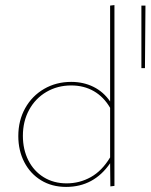

<svg xmlns="http://www.w3.org/2000/svg" viewBox="-20 -732 592 755"><path d="M413 -710 430 -712V-1L414 1L413 -90Q349 3 240 3Q184 3 141.5 -23Q99 -49 75.5 -94.5Q52 -140 52 -197Q52 -258 79 -306.5Q106 -355 153.5 -382.5Q201 -410 260 -410Q308 -410 347.5 -390.5Q387 -371 413 -333ZM552 -710 550 -464H536V-710ZM413 -113V-308Q388 -351 349 -373.5Q310 -396 260 -396Q206 -396 162.5 -370.5Q119 -345 94.5 -300Q70 -255 70 -198Q70 -144 91.5 -101.5Q113 -59 152 -35Q191 -11 242 -11Q293 -11 337 -35.5Q381 -60 413 -113Z"/></svg>

Font: Ysabeau Infant Thin
Style: Regular
Weight: 200
Designer: Christian Thalmann (Catharsis Fonts)
Version: Version 0.003